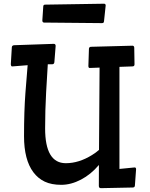

<svg xmlns="http://www.w3.org/2000/svg" viewBox="-20 -982 791 1014"><path d="M690.9 -97.7Q698.7 -97.7 698.7 -88.4L692.4 -1.5Q691.4 8.3 680.7 8.3L513.2 11.7Q502 11.7 502 0L502.4 -110.8Q460.4 -61 407.7 -33.4Q355 -5.9 303.5 -5.9Q252 -5.9 216.3 -22.7Q180.7 -39.6 156.2 -72.3Q106.9 -138.2 106.9 -262.7Q106.9 -394.5 114.3 -492.2L126 -637.7L45.9 -631.3Q40.5 -631.3 39.3 -633.5Q38.1 -635.7 37.1 -642.1L42.5 -732.9Q43.5 -742.2 54.2 -743.2L265.1 -750.5Q273.9 -749.5 273.9 -739.3L267.1 -653.3Q265.6 -642.6 255.9 -642.6H232.4Q229.5 -596.2 227.5 -559.6L223.6 -494.1Q218.3 -397.9 218.3 -303.7Q218.3 -120.1 327.6 -120.1Q396.5 -120.1 465.8 -163.1Q486.8 -175.8 502.9 -190.4L505.9 -625L453.6 -623Q446.8 -623 446.8 -633.8L449.7 -724.6Q450.7 -734.9 461.4 -734.9L680.2 -740.7Q689 -739.7 689 -729.5L690.4 -642.1Q690.4 -631.3 679.2 -631.3L610.8 -628.9V-89.8ZM530.3 -962.4Q538.1 -961.4 538.1 -953.1L529.3 -869.6Q528.3 -863.8 526.1 -861.8Q523.9 -859.9 517.6 -859.9L212.9 -862.8Q203.6 -862.8 203.6 -874.5L208.5 -948.2Q209 -957.5 218.3 -957.5Z"/></svg>

Font: Wellfleet
Style: Regular
Weight: 400
Designer: Riccardo De Franceschi
Foundry: Riccardo De Franceschi
Version: Version 1.002